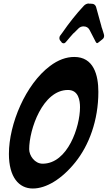

<svg xmlns="http://www.w3.org/2000/svg" viewBox="-20 -1075 616 1099"><path d="M362 -840C373 -854 386 -868 399 -883C401 -884 403 -886 405 -888L429 -912C437 -920 447 -924 458 -924C474 -924 486 -917 493 -903L525 -841C529 -832 533 -828 536 -828C538 -828 541 -830 546 -834L566 -850C573 -855 576 -862 576 -870C576 -874 575 -877 574 -881L565 -910C562 -917 560 -924 559 -931V-930C549 -965 540 -1000 530 -1035C527 -1045 519 -1052 510 -1053C505 -1053 501 -1054 498 -1054H490L486 -1055C477 -1054 467 -1050 459 -1041C416 -995 375 -943 337 -888L323 -869C321 -866 320 -861 320 -857C320 -851 322 -845 327 -840L333 -833L331 -834C335 -829 340 -827 344 -827C349 -827 354 -830 359 -836H358ZM168 4C244 4 333 -49 411 -146C489 -243 543 -385 543 -549C543 -646 516 -749 405 -749C359 -749 312 -732 266 -697C127 -593 31 -366 31 -194C31 -61 88 4 168 4ZM224 -138C179 -138 147 -184 147 -221C147 -334 224 -560 369 -560C430 -560 438 -499 438 -461C438 -350 368 -138 224 -138Z"/></svg>

Font: Bangerz
Style: Regular
Weight: 400
Designer: vernon adams
Foundry: Vernon Adams
Version: Version 2.10;December 28, 2023;FontCreator 13.0.0.2683 64-bi